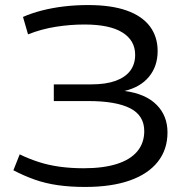

<svg xmlns="http://www.w3.org/2000/svg" viewBox="-20 -730 748 760"><path d="M33 -56 58 -119Q95 -101 134 -88.5Q173 -76 217 -70Q261 -64 311 -64Q389 -64 442.5 -81Q496 -98 523.5 -131Q551 -164 551 -211Q551 -273 495 -301.5Q439 -330 329 -330H193V-396H341Q399 -396 437.5 -410Q476 -424 495.5 -450Q515 -476 515 -513Q515 -570 464.5 -601.5Q414 -633 314 -633Q258 -633 201 -624Q144 -615 91 -594L71 -663Q105 -678 146 -688.5Q187 -699 233 -704.5Q279 -710 329 -710Q420 -710 481 -688.5Q542 -667 573 -626Q604 -585 604 -528Q604 -468 570 -426.5Q536 -385 473 -370Q556 -359 599.5 -315.5Q643 -272 643 -206Q643 -138 604.5 -89.5Q566 -41 493.5 -15.5Q421 10 317 10Q258 10 209 3Q160 -4 117.5 -19Q75 -34 33 -56Z"/></svg>

Font: Georama SemiExpanded
Style: Regular
Weight: 400
Width: 6
Designer: Jean-Baptiste Levee
Foundry: Production Type
Version: Version 1.001